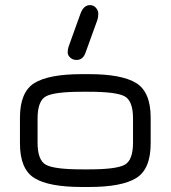

<svg xmlns="http://www.w3.org/2000/svg" viewBox="-20 -746 681 766"><path d="M338.9 -725.6Q353.5 -725.6 362.8 -714.8Q372.1 -704.1 372.1 -691.4Q372.1 -678.7 369.1 -668L321.3 -536.1Q311.5 -506.8 285.2 -506.8Q270.5 -506.8 260.3 -516.1Q250 -525.4 250 -537.1Q250 -548.8 253.9 -560.5L301.8 -693.4Q314.5 -725.6 338.9 -725.6ZM335 0H306.6Q174.8 0 117.2 -35.6Q59.6 -71.3 59.6 -173.8V-276.4Q59.6 -378.9 117.2 -414.6Q174.8 -450.2 306.6 -450.2H335Q465.8 -450.2 523.4 -414.6Q581.1 -378.9 581.1 -276.4V-173.8Q581.1 -71.3 523.4 -35.6Q465.8 0 335 0ZM306.6 -70.3H335Q443.4 -70.3 477.1 -88.4Q510.7 -106.4 510.7 -176.8V-273.4Q510.7 -343.8 477.1 -361.8Q443.4 -379.9 335 -379.9H306.6Q197.3 -379.9 163.6 -361.8Q129.9 -343.8 129.9 -273.4V-176.8Q129.9 -106.4 163.6 -88.4Q197.3 -70.3 306.6 -70.3Z"/></svg>

Font: Jura
Style: DemiBold
Weight: 600
Version: Version 2.5